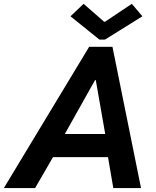

<svg xmlns="http://www.w3.org/2000/svg" viewBox="-66 -958 796 978"><path d="M-46.4 0 388.2 -719.7H506.8L652.3 0H511.2L478 -193.4L475.1 -246.1L421.9 -549.8H418L248 -246.6L224.1 -192.4L112.8 0ZM142.6 -157.7 167 -275.4H552.7L528.8 -157.7ZM440.4 -756.3 293 -875 359.9 -938.5 464.4 -847.2H468.8L605.5 -938.5L659.2 -875L468.8 -756.3Z"/></svg>

Font: Reddit Sans
Style: Bold Italic
Weight: 700
Italic angle: -11.25°
Designer: Stephen Hutchings
Version: Version 1.013